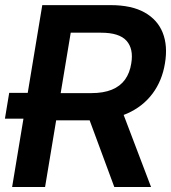

<svg xmlns="http://www.w3.org/2000/svg" viewBox="-28 -748 684 768"><path d="M144.5 -273.4H-8.3L8.8 -376.5H161.1ZM20.5 0 141.1 -727.5H414.6Q498 -727.5 550.3 -698.2Q602.5 -668.9 623 -616.7Q643.6 -564.5 631.8 -494.6Q620.6 -425.3 582.3 -373.8Q543.9 -322.3 481.7 -294.4Q419.4 -266.6 335.4 -266.6H141.1L160.2 -375.5H336.4Q385.7 -375.5 419.2 -389.2Q452.6 -402.8 471.9 -429.4Q491.2 -456.1 497.1 -494.6Q506.8 -552.7 478 -585Q449.2 -617.2 376 -617.2H254.9L152.3 0ZM429.2 0 307.1 -330.1H450.7L576.2 0Z"/></svg>

Font: Inter Tight SemiBold
Style: Italic
Weight: 600
Italic angle: -9.39999°
Designer: Rasmus Andersson
Foundry: rsms
Version: Version 3.004